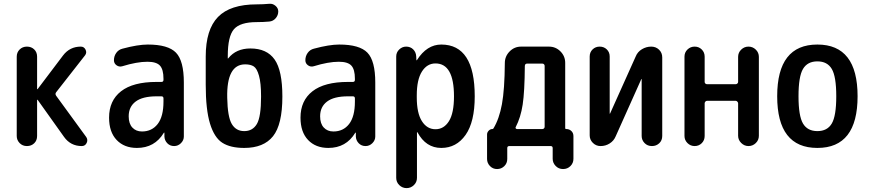

<svg xmlns="http://www.w3.org/2000/svg" viewBox="-20 -763 4540 1003"><path d="M67.4 -52.7V-466.8Q67.4 -489.3 82.5 -504.4Q97.7 -519.5 120.6 -519.5Q143.6 -519.5 158.7 -504.9Q173.8 -490.2 173.8 -466.8V-297.9Q173.8 -296.9 174.8 -296.9L176.8 -297.9L309.6 -473.6Q344.7 -519.5 402.3 -519.5Q418.9 -519.5 426.8 -503.9Q434.6 -488.3 424.8 -474.6L273.4 -281.2Q266.6 -272.5 273.4 -262.7L430.7 -46.9Q440.4 -32.2 432.6 -16.1Q424.8 0 407.2 0Q348.6 0 314.5 -47.9L176.8 -241.2Q175.8 -242.2 174.8 -242.2Q173.8 -242.2 173.8 -241.2V-52.7Q173.8 -29.3 158.7 -14.6Q143.6 0 120.6 0Q97.7 0 82.5 -15.6Q67.4 -31.2 67.4 -52.7Z M797.9 -259.8Q724.6 -259.8 688.5 -232.4Q652.3 -205.1 652.3 -155.3Q652.3 -117.2 671.4 -96.7Q690.4 -76.2 721.7 -76.2Q773.4 -76.2 803.7 -115.2Q834 -154.3 834 -232.4V-249Q834 -259.8 823.2 -259.8ZM695.3 9.8Q628.9 9.8 589.4 -31.7Q549.8 -73.2 549.8 -148.4Q549.8 -237.3 612.3 -286.1Q674.8 -335 797.9 -335H823.2Q834 -335 834 -345.7V-351.6Q834 -400.4 815.4 -420.4Q796.9 -440.4 750 -440.4Q695.3 -440.4 619.1 -417Q602.5 -412.1 588.9 -421.9Q575.2 -431.6 575.2 -448.2Q575.2 -469.7 587.4 -486.8Q599.6 -503.9 620.1 -508.8Q700.2 -530.3 752 -530.3Q858.4 -530.3 899.4 -487.8Q940.4 -445.3 940.4 -332V-49.8Q940.4 -30.3 925.3 -15.1Q910.2 0 889.6 0Q868.2 0 854 -14.6Q839.8 -29.3 838.9 -49.8V-69.3Q838.9 -70.3 837.9 -70.3Q835.9 -70.3 835.9 -69.3Q788.1 9.8 695.3 9.8Z M1260.7 -426.8Q1163.1 -426.8 1167 -252Q1168.9 -152.3 1190.9 -115.2Q1212.9 -78.1 1255.9 -78.1Q1299.8 -78.1 1321.8 -115.2Q1343.8 -152.3 1343.8 -258.8Q1343.8 -329.1 1333 -367.2Q1322.3 -405.3 1305.7 -416Q1289.1 -426.8 1260.7 -426.8ZM1255.9 9.8Q1183.6 9.8 1141.6 -17.1Q1099.6 -43.9 1077.1 -117.2Q1054.7 -190.4 1054.7 -320.3V-467.8Q1054.7 -608.4 1118.7 -674.3Q1182.6 -740.2 1321.3 -740.2Q1354.5 -740.2 1386.7 -743.2Q1404.3 -745.1 1418.9 -732.9Q1433.6 -720.7 1433.6 -703.1Q1433.6 -683.6 1420.4 -668Q1407.2 -652.3 1386.7 -650.4Q1355.5 -647.5 1321.3 -647.5Q1234.4 -647.5 1202.1 -610.4Q1169.9 -573.2 1169.9 -470.7V-458Q1169.9 -457 1170.9 -457L1172.9 -459Q1213.9 -509.8 1288.1 -509.8Q1374 -509.8 1414.6 -452.1Q1455.1 -394.5 1455.1 -258.8Q1455.1 -112.3 1406.2 -51.3Q1357.4 9.8 1255.9 9.8Z M1797.9 -259.8Q1724.6 -259.8 1688.5 -232.4Q1652.3 -205.1 1652.3 -155.3Q1652.3 -117.2 1671.4 -96.7Q1690.4 -76.2 1721.7 -76.2Q1773.4 -76.2 1803.7 -115.2Q1834 -154.3 1834 -232.4V-249Q1834 -259.8 1823.2 -259.8ZM1695.3 9.8Q1628.9 9.8 1589.4 -31.7Q1549.8 -73.2 1549.8 -148.4Q1549.8 -237.3 1612.3 -286.1Q1674.8 -335 1797.9 -335H1823.2Q1834 -335 1834 -345.7V-351.6Q1834 -400.4 1815.4 -420.4Q1796.9 -440.4 1750 -440.4Q1695.3 -440.4 1619.1 -417Q1602.5 -412.1 1588.9 -421.9Q1575.2 -431.6 1575.2 -448.2Q1575.2 -469.7 1587.4 -486.8Q1599.6 -503.9 1620.1 -508.8Q1700.2 -530.3 1752 -530.3Q1858.4 -530.3 1899.4 -487.8Q1940.4 -445.3 1940.4 -332V-49.8Q1940.4 -30.3 1925.3 -15.1Q1910.2 0 1889.6 0Q1868.2 0 1854 -14.6Q1839.8 -29.3 1838.9 -49.8V-69.3Q1838.9 -70.3 1837.9 -70.3Q1835.9 -70.3 1835.9 -69.3Q1788.1 9.8 1695.3 9.8Z M2157.2 -264.6V-254.9Q2157.2 -171.9 2184.1 -129.9Q2210.9 -87.9 2254.9 -87.9Q2298.8 -87.9 2325.2 -129.9Q2351.6 -171.9 2351.6 -259.8Q2351.6 -431.6 2254.9 -431.6Q2210.9 -431.6 2184.1 -389.2Q2157.2 -346.7 2157.2 -264.6ZM2049.8 166V-467.8Q2049.8 -489.3 2065.4 -504.4Q2081.1 -519.5 2101.6 -519.5Q2124 -519.5 2138.7 -504.9Q2153.3 -490.2 2154.3 -467.8L2155.3 -448.2H2156.2Q2158.2 -448.2 2158.2 -449.2Q2210 -530.3 2285.2 -530.3Q2460 -530.3 2460 -259.8Q2460 -126 2412.1 -58.1Q2364.3 9.8 2285.2 9.8Q2205.1 9.8 2161.1 -71.3Q2161.1 -72.3 2159.2 -72.3H2158.2V166Q2158.2 188.5 2142.1 204.1Q2126 219.7 2104 219.7Q2082 219.7 2065.9 204.1Q2049.8 188.5 2049.8 166Z M2673.8 -98.6Q2671.9 -95.7 2674.3 -92.3Q2676.8 -88.9 2680.7 -88.9H2813.5Q2818.4 -88.9 2821.8 -92.3Q2825.2 -95.7 2825.2 -100.6V-418.9Q2825.2 -423.8 2821.8 -427.2Q2818.4 -430.7 2813.5 -430.7H2733.4Q2722.7 -430.7 2721.7 -418.9Q2720.7 -283.2 2710.4 -216.3Q2700.2 -149.4 2673.8 -98.6ZM2524.4 67.4V-60.5Q2524.4 -71.3 2532.7 -80.1Q2541 -88.9 2551.8 -88.9Q2555.7 -88.9 2557.6 -91.8Q2587.9 -141.6 2602.1 -218.8Q2616.2 -295.9 2617.2 -433.6Q2617.2 -468.8 2642.1 -494.1Q2667 -519.5 2702.1 -519.5H2847.7Q2882.8 -519.5 2907.7 -494.6Q2932.6 -469.7 2932.6 -434.6V-93.8Q2932.6 -88.9 2938.5 -88.9Q2954.1 -88.9 2964.8 -78.6Q2975.6 -68.4 2975.6 -51.8V66.4Q2975.6 88.9 2960 104.5Q2944.3 120.1 2921.4 120.1Q2898.4 120.1 2882.8 104Q2867.2 87.9 2867.2 66.4V10.7Q2867.2 0 2856.4 0H2640.6Q2629.9 0 2629.9 10.7V67.4Q2629.9 89.8 2614.3 105Q2598.6 120.1 2576.7 120.1Q2554.7 120.1 2539.6 104.5Q2524.4 88.9 2524.4 67.4Z M3117.2 0Q3093.8 0 3077.1 -16.6Q3060.5 -33.2 3060.5 -55.7V-467.8Q3060.5 -490.2 3075.7 -504.9Q3090.8 -519.5 3112.8 -519.5Q3134.8 -519.5 3149.9 -504.9Q3165 -490.2 3165 -467.8V-169.9Q3165 -168.9 3166 -168.9Q3167 -168.9 3167 -169.9L3300.8 -467.8Q3310.5 -492.2 3333.5 -505.9Q3356.4 -519.5 3381.8 -519.5Q3406.2 -519.5 3422.9 -503.4Q3439.5 -487.3 3439.5 -462.9V-52.7Q3439.5 -29.3 3423.8 -14.6Q3408.2 0 3385.7 0Q3362.3 0 3347.2 -15.6Q3332 -31.2 3332 -52.7V-349.6Q3332 -350.6 3331.1 -350.6Q3330.1 -350.6 3330.1 -349.6L3196.3 -50.8Q3186.5 -27.3 3165 -13.7Q3143.6 0 3117.2 0Z M3555.7 -52.7V-466.8Q3555.7 -489.3 3571.3 -504.4Q3586.9 -519.5 3608.9 -519.5Q3630.9 -519.5 3646 -504.4Q3661.1 -489.3 3661.1 -466.8V-335Q3661.1 -330.1 3664.6 -326.7Q3668 -323.2 3672.9 -323.2H3824.2Q3828.1 -323.2 3832 -326.7Q3835.9 -330.1 3835.9 -335V-465.8Q3835.9 -488.3 3852.1 -503.9Q3868.2 -519.5 3890.1 -519.5Q3912.1 -519.5 3928.2 -503.9Q3944.3 -488.3 3944.3 -465.8V-53.7Q3944.3 -31.2 3928.2 -15.6Q3912.1 0 3890.1 0Q3868.2 0 3852.1 -16.1Q3835.9 -32.2 3835.9 -53.7V-223.6Q3835.9 -227.5 3832 -231.9Q3828.1 -236.3 3824.2 -236.3H3672.9Q3668 -236.3 3664.6 -231.9Q3661.1 -227.5 3661.1 -223.6V-52.7Q3661.1 -30.3 3646 -15.1Q3630.9 0 3608.9 0Q3586.9 0 3571.3 -15.6Q3555.7 -31.2 3555.7 -52.7Z M4325.2 -402.8Q4301.8 -442.4 4250 -442.4Q4198.2 -442.4 4174.8 -402.8Q4151.4 -363.3 4151.4 -260.3Q4151.4 -157.2 4174.8 -117.7Q4198.2 -78.1 4250 -78.1Q4301.8 -78.1 4325.2 -117.7Q4348.6 -157.2 4348.6 -260.3Q4348.6 -363.3 4325.2 -402.8ZM4460 -260.3Q4460 9.8 4250 9.8Q4040 9.8 4040 -260.3Q4040 -530.3 4250 -530.3Q4460 -530.3 4460 -260.3Z"/></svg>

Font: Rounded-X Mgen+ 1m medium
Style: Regular
Weight: 500
Designer: [Source Han Sans]
Ryoko NISHIZUKA  (kana & ideographs); Paul D. Hunt (Latin, Greek & Cyrillic); Wenlong ZHANG  (bopomofo
Version: Version 1.059.20150602